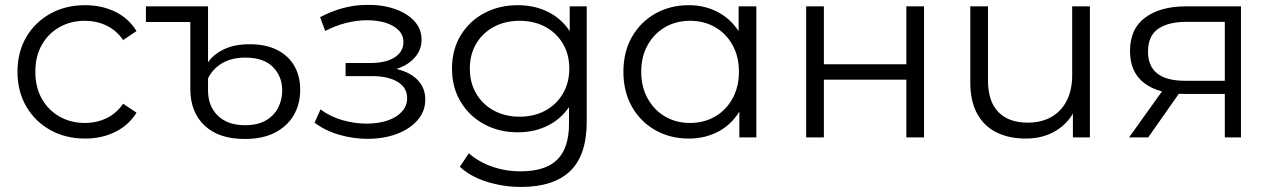

<svg xmlns="http://www.w3.org/2000/svg" viewBox="-20 -551 5098 770"><path d="M321.1 4.7Q243 4.7 181.5 -29.7Q120.1 -64 85.1 -124.4Q50.1 -184.8 50.1 -263Q50.1 -341.7 85.1 -401.8Q120.1 -461.9 181.5 -496.1Q243 -530.2 321.1 -530.2Q387.9 -530.2 441.7 -504.1Q495.6 -478 527.5 -426.4L473.8 -390.4Q446.7 -429.7 406.8 -448.6Q366.9 -467.6 320.5 -467.6Q263.7 -467.6 218.7 -442.2Q173.6 -416.8 147.6 -370.8Q121.7 -324.8 121.7 -263Q121.7 -201.2 147.6 -155.2Q173.6 -109.2 218.7 -83.5Q263.7 -57.9 320.5 -57.9Q366.9 -57.9 406.8 -76.8Q446.7 -95.7 473.8 -135.1L527.5 -99.1Q495.6 -48.1 441.7 -21.7Q387.9 4.7 321.1 4.7Z M961.2 6.4Q857.8 6.4 800.5 -47.4Q743.3 -101.1 743.3 -193.8V-525.5H814.3V-300.9Q835.6 -332.8 877.9 -353.2Q920.3 -373.6 980.9 -373.6Q1046.4 -373.6 1091.5 -350.7Q1136.6 -327.7 1160.3 -286.8Q1183.9 -245.9 1183.9 -190.8Q1183.9 -133.4 1158 -89Q1132.1 -44.5 1082.5 -19Q1032.9 6.4 961.2 6.4ZM962.7 -48.9Q1013 -48.9 1046 -67.9Q1079 -86.9 1095.4 -118.9Q1111.8 -150.9 1111.8 -188.1Q1111.8 -244.9 1074.4 -282.5Q1037.1 -320 963.4 -320Q909.6 -320 871.7 -298Q833.9 -275.9 814.3 -237.1V-188.5Q814.3 -125.6 853.5 -87.2Q892.7 -48.9 962.7 -48.9ZM565.2 -462.9V-525.5H813.7L752.7 -462.9Z M1453.9 5.8Q1397.2 5.8 1341.1 -10.3Q1285 -26.3 1241.6 -59.1L1265.4 -112.3Q1302.9 -83.8 1352.8 -69.3Q1402.7 -54.8 1452.1 -55.2Q1501 -55.7 1537.1 -68.6Q1573.2 -81.6 1593.1 -104.8Q1612.9 -128 1612.9 -157.2Q1612.9 -199.4 1574.9 -222.6Q1536.8 -245.8 1470.6 -245.8H1365.9V-298.3H1466.5Q1505.2 -298.3 1534.9 -307.9Q1564.5 -317.6 1581.2 -336.7Q1597.9 -355.8 1597.9 -381.9Q1597.9 -410.3 1578.3 -430.1Q1558.6 -449.9 1524.9 -460.1Q1491.2 -470.3 1448.2 -469.8Q1408.6 -469.4 1367.1 -458.8Q1325.5 -448.1 1284.1 -426.8L1263.8 -482.3Q1309.9 -506.2 1355.3 -518.5Q1400.7 -530.8 1446.8 -531.3Q1509.7 -533 1560.5 -516Q1611.3 -499.1 1640.9 -467.3Q1670.6 -435.5 1670.6 -391.8Q1670.6 -353.4 1646.8 -324.3Q1623.1 -295.1 1582.8 -279Q1542.6 -262.9 1491.9 -262.9L1495.4 -281.8Q1585.3 -281.8 1635.4 -246.8Q1685.6 -211.8 1685.6 -152.1Q1685.6 -104.5 1654.6 -69Q1623.7 -33.6 1571.4 -13.9Q1519.1 5.8 1453.9 5.8Z M2069.6 198.7Q1997.9 198.7 1931.8 177.7Q1865.7 156.7 1824.2 117.8L1860.3 63.6Q1898 97.5 1952.4 116.8Q2006.9 136.1 2067.3 136.1Q2167.4 136.1 2214.7 89.3Q2262 42.5 2262 -55.5V-185.8L2272 -275.8L2264.8 -366.4V-525.5H2333V-63.6Q2333 71.6 2266.4 135.2Q2199.8 198.7 2069.6 198.7ZM2056.9 -20.4Q1981.5 -20.4 1921.7 -52.9Q1861.9 -85.4 1827.3 -143Q1792.7 -200.5 1792.7 -275.8Q1792.7 -351.5 1827.3 -408.8Q1861.9 -466.2 1921.7 -498.2Q1981.5 -530.2 2056.9 -530.2Q2126.5 -530.2 2182.4 -501Q2238.3 -471.9 2271.7 -415.1Q2305 -358.3 2305 -275.8Q2305 -193.7 2271.7 -136.7Q2238.3 -79.7 2182.4 -50.1Q2126.5 -20.4 2056.9 -20.4ZM2063.7 -83Q2122 -83 2166.9 -107.4Q2211.7 -131.8 2237.4 -175.5Q2263.1 -219.1 2263.1 -275.8Q2263.1 -332.9 2237.4 -376.1Q2211.7 -419.3 2166.9 -443.5Q2122 -467.6 2063.7 -467.6Q2006.3 -467.6 1960.9 -443.5Q1915.6 -419.3 1889.9 -376.1Q1864.2 -332.9 1864.2 -275.8Q1864.2 -219.1 1889.9 -175.5Q1915.6 -131.8 1960.9 -107.4Q2006.3 -83 2063.7 -83Z M2742.4 4.7Q2667.4 4.7 2607.9 -29.1Q2548.3 -62.9 2514.2 -123.2Q2480.1 -183.6 2480.1 -263Q2480.1 -342.8 2514.2 -402.7Q2548.3 -462.6 2607.9 -496.4Q2667.4 -530.2 2742.4 -530.2Q2810.6 -530.2 2865.4 -499Q2920.3 -467.7 2952.8 -408.4Q2985.3 -349 2985.3 -263Q2985.3 -177.9 2953.4 -117.8Q2921.4 -57.8 2866.6 -26.5Q2811.7 4.7 2742.4 4.7ZM2747.5 -57.9Q2803.3 -57.9 2847.6 -83.5Q2891.9 -109.2 2917.6 -155.7Q2943.4 -202.2 2943.4 -263Q2943.4 -324.8 2917.6 -370.8Q2891.9 -416.8 2847.6 -442.2Q2803.3 -467.6 2747.5 -467.6Q2691.7 -467.6 2647.6 -442.2Q2603.6 -416.8 2577.6 -370.8Q2551.6 -324.8 2551.6 -263Q2551.6 -202.2 2577.6 -155.7Q2603.6 -109.2 2647.6 -83.5Q2691.7 -57.9 2747.5 -57.9ZM2945.1 0V-158.3L2952.2 -264L2942.2 -369.7V-525.5H3013.2V0Z M3213.1 0V-525.5H3284.1V-293.2H3614.8V-525.5H3685.8V0H3614.8V-231.6H3284.1V0Z M4094 4.7Q4026.3 4.7 3976.3 -20.1Q3926.2 -44.9 3898.8 -95.1Q3871.3 -145.4 3871.3 -220.5V-525.5H3942.3V-227.9Q3942.3 -144.3 3983.8 -101.7Q4025.3 -59.1 4101 -59.1Q4155.8 -59.1 4196 -81.7Q4236.2 -104.4 4258.1 -147.3Q4279.9 -190.3 4279.9 -249.6V-525.5H4350.9V0H4282.8V-143.7L4293.8 -117.5Q4269 -60.1 4216.4 -27.7Q4163.8 4.7 4094 4.7Z M4892 0V-189.2L4905.1 -174.4H4727.1Q4625.6 -174.4 4568.7 -218Q4511.8 -261.6 4511.8 -346Q4511.8 -436 4572.9 -480.7Q4634 -525.5 4735.7 -525.5H4956.8V0ZM4508 0 4652.4 -201.7H4726.4L4584.8 0ZM4892 -210.3V-483.9L4905.1 -463.4H4738.2Q4665 -463.4 4624.5 -435.2Q4584 -407 4584 -343.8Q4584 -227 4732.9 -227H4905.1Z"/></svg>

Font: Montserrat Alternates Thin
Style: Regular
Weight: 100
Designer: Julieta Ulanovsky
Foundry: Julieta Ulanovsky
Version: Version 9.000